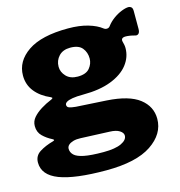

<svg xmlns="http://www.w3.org/2000/svg" viewBox="-113 -659 874 931"><g transform="rotate(-15 324.5 -193.5)"><path d="M615 -562Q623 -562 629 -556.5Q635 -551 635 -537V-447Q635 -430 627.5 -423.5Q620 -417 609 -421Q599 -424 586.5 -426Q574 -428 565 -428Q538 -428 545 -405Q547 -398 548.5 -390Q550 -382 550 -374Q550 -329 521 -291.5Q492 -254 434.5 -231.5Q377 -209 293 -209Q260 -209 239.5 -205.5Q219 -202 209.5 -196Q200 -190 200 -182Q200 -171 211 -167Q222 -163 244 -161L396 -152Q507 -145 558.5 -105Q610 -65 610 -3Q610 73 534 124Q458 175 307 175Q150 175 73 145.5Q-4 116 -4 53Q-4 19 24.5 1Q53 -17 93 -28Q107 -32 93 -39Q67 -52 47 -71.5Q27 -91 27 -122Q27 -146 43 -164.5Q59 -183 84 -198.5Q109 -214 136 -225Q141 -227 144 -230Q147 -233 139 -237Q90 -258 62.5 -292.5Q35 -327 35 -373Q35 -445 103 -491.5Q171 -538 305 -538Q362 -538 404.5 -525.5Q447 -513 472 -493Q480 -487 489 -488Q498 -489 503 -496Q517 -515 537.5 -530Q558 -545 579.5 -553.5Q601 -562 615 -562ZM291 -300Q333 -300 351 -322Q369 -344 369 -370Q369 -401 351 -423Q333 -445 291 -445Q254 -445 233.5 -423Q213 -401 213 -370Q213 -343 233.5 -321.5Q254 -300 291 -300ZM226 -8Q205 -9 189.5 -4.5Q174 0 165.5 8Q157 16 157 27Q157 45 171 58.5Q185 72 219.5 79Q254 86 317 86Q376 86 406.5 71.5Q437 57 437 35Q437 21 420 10Q403 -1 371 -2Z"/></g></svg>

Font: Libre Franklin Thin Black
Style: Regular
Weight: 900
Version: Version 3.000